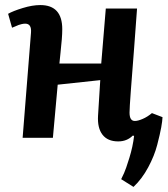

<svg xmlns="http://www.w3.org/2000/svg" viewBox="-20 -547 665 762"><path d="M377.9 -229 209 -210.9 189.9 0H69.8L103 -417Q106 -453.1 80.1 -453.1Q73.7 -453.1 66.2 -451.4Q58.6 -449.7 54.2 -448Q49.8 -446.3 40.3 -442.1Q30.8 -438 27.8 -437L12.2 -492.2Q31.7 -503.4 70.1 -515.1Q108.4 -526.9 140.1 -526.9Q227.1 -526.9 227.1 -431.2Q227.1 -413.6 225.3 -391.1Q223.6 -368.7 220.2 -338.1Q216.8 -307.6 215.8 -294.9H381.8L399.9 -513.2H523.9Q520.5 -460.4 512.5 -358.6Q504.4 -256.8 499.3 -187.3Q494.1 -117.7 494.1 -100.1Q494.1 -66.9 515.1 -66.9Q527.3 -66.9 546.1 -75Q564.9 -83 583 -98.1L625 -82Q624.5 -67.9 619.9 -41.7Q615.2 -15.6 604 27.8Q592.8 71.3 568.1 117.2Q543.5 163.1 509.8 194.8L460.9 164.1Q465.3 155.3 472.4 139.9Q479.5 124.5 493.4 79.6Q507.3 34.7 512.2 -7.8L506.8 -8.8Q483.9 14.2 449.2 14.2Q407.2 14.2 386.7 -12.5Q366.2 -39.1 369.1 -87.9Z"/></svg>

Font: Literata Book
Style: Bold Italic
Weight: 700
Italic angle: -3°
Designer: Latin by Veronika Burian and Jose Scaglione. Greek by Irene Vlachou. Cyrillic by Vera Evstafieva
Foundry: TypeTogether
Version: Version 1.003;PS 001.003;hotconv 1.0.88;makeotf.lib2.5.64775